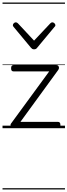

<svg xmlns="http://www.w3.org/2000/svg" viewBox="-20 -1016 535 1522"><path d="M86 0Q68 0 64.5 -13.5Q61 -27 67 -36L370 -450H88Q78 -450 73 -455.5Q68 -461 68 -475Q68 -488 73 -494Q78 -500 88 -500H427Q437 -500 442 -494Q447 -488 447.5 -479.5Q448 -471 442 -462L142 -50H439Q449 -50 454 -44Q459 -38 459 -23Q459 -11 454 -5.5Q449 0 439 0ZM395 -839Q403 -839 411 -832Q419 -825 419 -816Q419 -814 418 -810.5Q417 -807 413 -804L275 -638Q271 -632 265 -628.5Q259 -625 250 -625Q241 -625 235.5 -628.5Q230 -632 225 -638L87 -804Q84 -807 83 -810.5Q82 -814 82 -816Q82 -825 89.5 -832Q97 -839 105 -839Q110 -839 114 -837Q118 -835 122 -831L250 -694L379 -831Q383 -835 386.5 -837Q390 -839 395 -839ZM0 476H495V486H0ZM0 -20H495V0H0ZM0 -505H495V-500H0ZM0 -996H495V-986H0Z"/></svg>

Font: Playwrite PL Guides
Style: Regular
Weight: 400
Designer: Veronika Burian, José Scaglione
Foundry: TypeTogether
Version: Version 1.003